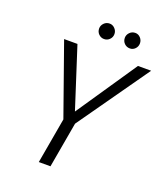

<svg xmlns="http://www.w3.org/2000/svg" viewBox="-156 -976 935 1082"><g transform="rotate(20 312.0 -435.0)"><path d="M205 0 253 -273 102 -700H182L299 -337L545 -700H624L323 -273L275 0ZM313 -777Q294 -777 280.5 -790.5Q267 -804 267 -824Q267 -842 280.5 -856Q294 -870 314 -870Q332 -870 345.5 -856Q359 -842 359 -823Q359 -804 345.5 -790.5Q332 -777 313 -777ZM468 -777Q448 -777 434.5 -790.5Q421 -804 421 -824Q421 -842 434.5 -856Q448 -870 468 -870Q486 -870 499 -856Q512 -842 512 -823Q512 -804 499 -790.5Q486 -777 468 -777Z"/></g></svg>

Font: DM Sans 17pt Light
Style: Italic
Weight: 300
Italic angle: -10°
Version: Version 4.004;gftools[0.9.30]